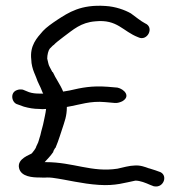

<svg xmlns="http://www.w3.org/2000/svg" viewBox="-20 -643 616 675"><path d="M137 -73C146 -83 158 -95 166 -107L167 -108V-109C168 -113 170 -117 173 -121V-122L175 -123C187 -151 194 -177 204 -206L210 -226C213 -238 215 -251 215 -265V-267C262 -275 297 -289 350 -284C362 -283 371 -282 384 -281C393 -280 404 -284 410 -287C441 -305 416 -330 393 -335L358 -338C302 -342 268 -335 225 -325L202 -321C192 -346 175 -368 166 -389L164 -390L155 -407C152 -412 151 -416 150 -420L146 -437C146 -450 150 -466 155 -472L167 -484H168C176 -493 191 -504 204 -514C238 -539 264 -564 315 -568C393 -576 411 -533 466 -512C498 -496 524 -547 490 -561C476 -568 454 -586 440 -596C419 -608 386 -620 351 -622C264 -628 221 -599 181 -573C163 -561 143 -547 131 -534C110 -510 84 -483 90 -433C90 -418 95 -400 100 -388L107 -371C113 -352 122 -339 128 -322C129 -319 130 -317 132 -314H118C106 -314 94 -315 82 -319L60 -328H59C53 -329 46 -329 39 -326C14 -317 21 -281 42 -276L64 -268C82 -263 99 -260 118 -260C125 -259 134 -259 142 -260C141 -253 140 -244 138 -236L134 -217C131 -200 126 -187 122 -168L118 -155C117 -152 116 -147 114 -142L107 -127V-126C106 -122 96 -108 92 -104C87 -99 39 -86 47 -52C54 -21 96 -19 119 -19C127 -19 136 -18 145 -19C150 -19 158 -19 164 -18C217 -11 266 3 328 7C386 11 420 -1 456 -8C473 -8 492 0 508 7L521 12H522C557 19 573 -31 538 -40L527 -44C518 -47 511 -49 505 -51H504C490 -56 473 -63 452 -61C437 -61 410 -54 393 -50C303 -36 238 -73 141 -73Z"/></svg>

Font: Stray Cat
Style: BdExt
Weight: 700
Version: Version 1.0